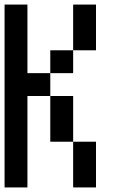

<svg xmlns="http://www.w3.org/2000/svg" viewBox="-20 -920 540 840"><path d="M0 -100V-900H100V-600H200V-500H100V-100ZM200 -500H300V-300H200ZM200 -600V-700H300V-600ZM300 -100V-300H400V-100ZM300 -700V-900H400V-700Z"/></svg>

Font: GalmuriMono9 Regular
Style: Regular
Weight: 400
Designer: Lee Minseo (quiple)
Version: Version 2.399;hotconv 1.1.1;makeotfexe 2.6.0 DEVELOPMENT